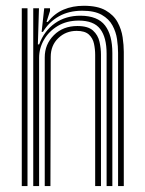

<svg xmlns="http://www.w3.org/2000/svg" viewBox="-20 -628 488 648"><path d="M378.5 0V-450Q378.5 -471.2 375 -495.8Q371.5 -520.2 359.6 -542.1Q347.8 -564 323.4 -577.9Q299 -591.8 257.5 -591.8Q212.5 -591.8 179 -573Q145.5 -554.2 125 -520.5H120.5L129.2 -600H148.8V-591L137 -554H141.2Q164 -582.5 194.4 -595.5Q224.8 -608.5 263 -608.5Q309.5 -608.5 336.6 -592.9Q363.8 -577.2 376.9 -553Q390 -528.8 393.9 -502.1Q397.8 -475.5 397.8 -453V0ZM53.5 0V-600H72.8V0ZM92.2 0V-600H111.5L107.8 -478.2H112.2Q129.2 -524 165.6 -549.6Q202 -575.2 251.8 -575Q309.8 -574.5 334.5 -542.1Q359.2 -509.8 359.2 -449V0H339.8V-446.8Q339.8 -502 318.1 -530.2Q296.5 -558.5 245.8 -558.5Q205.2 -558.5 175.1 -540.5Q145 -522.5 128.5 -493.9Q112 -465.2 112 -433.2V0ZM131 0V-434.5Q131 -478.5 161.9 -509.4Q192.8 -540.2 241.2 -540.2Q277 -540.2 293.9 -524.9Q310.8 -509.5 315.8 -487Q320.8 -464.5 320.8 -443.8V0H301.2V-442.8Q301.2 -462 297.2 -480.6Q293.2 -499.2 279.9 -511.5Q266.5 -523.8 238.8 -523.8Q202.2 -523.8 176.8 -499.4Q151.2 -475 151.2 -436L150.2 0Z"/></svg>

Font: Big Shoulders Inline Text SemiBold
Style: Regular
Weight: 600
Designer: Patric King
Foundry: XO Type Co
Version: Version 1.000